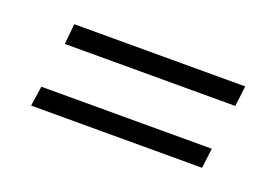

<svg xmlns="http://www.w3.org/2000/svg" viewBox="-42 -382 521 362"><g transform="rotate(20 218.5 -201.0)"><path d="M59 -287H402L397 -246H55ZM41 -155H383L378 -115H35Z"/></g></svg>

Font: Genos
Style: Italic
Weight: 400
Italic angle: -8°
Version: Version 1.010